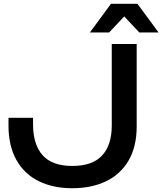

<svg xmlns="http://www.w3.org/2000/svg" viewBox="-20 -983 860 1017"><path d="M155 -359V-326Q155 -218 205.5 -161Q256 -104 363 -104Q470 -104 521 -159.5Q572 -215 572 -318V-750H704V-313Q704 -207 661.5 -133.5Q619 -60 542 -23Q465 14 363 14Q261 14 185 -23.5Q109 -61 67 -135.5Q25 -210 25 -318V-359ZM708 -963 820 -811H718L622 -913H654L558 -811H456L568 -963Z"/></svg>

Font: Unbounded Variable
Style: Regular
Weight: 400
Designer: Luke Prowse, Jean-Baptiste Morizot, Fátima Lázaro, Florian Runge
Foundry: NaN
Version: Version 1.600;FEAKit 1.0